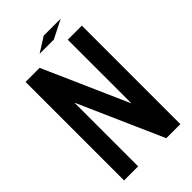

<svg xmlns="http://www.w3.org/2000/svg" viewBox="-290 -1103 1206 1206"><g transform="rotate(-45 312.5 -500.0)"><path d="M250 -937.5 348.6 -1000H500L376 -937.5ZM437.5 -309.1V-875H562.5V0H437.5L187.5 -565.9V0H62.5V-875H187.5Z"/></g></svg>

Font: Oldtimer
Style: Regular
Weight: 400
Designer: GGBotNet
Foundry: GGBotNet
Version: 1.00